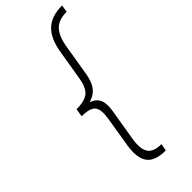

<svg xmlns="http://www.w3.org/2000/svg" viewBox="-289 -813 992 992"><g transform="rotate(-45 207.0 -316.5)"><path d="M83 -308.6 87.9 -339.4Q148.9 -339.4 175.5 -362.3Q202.1 -385.3 211.4 -444.8L238.3 -606.4Q245.1 -648.9 258.8 -679.9Q272.5 -710.9 293.7 -731.2Q314.9 -751.5 344.7 -761.5Q374.5 -771.5 414.1 -771.5L407.7 -731.9Q350.1 -731.9 320.8 -702.1Q291.5 -672.4 280.3 -606L252 -435.1Q246.6 -402.8 235.8 -378.9Q225.1 -355 205.8 -339.4Q186.5 -323.7 156.5 -316.2Q126.5 -308.6 83 -308.6ZM263.7 137.2Q224.6 137.2 197.8 127.4Q170.9 117.7 156.5 97.4Q142.1 77.1 138.7 46.1Q135.3 15.1 142.6 -27.3L168.9 -189Q178.7 -249 160.4 -272Q142.1 -294.9 81.1 -295.4L85.9 -326.2Q128.9 -326.2 156.5 -318.4Q184.1 -310.5 198 -294.9Q211.9 -279.3 215.1 -255.4Q218.3 -231.4 212.9 -198.7L184.6 -27.8Q173.8 38.1 193.4 68.1Q212.9 98.1 270.5 98.1ZM81.1 -294.9 87.9 -339.8H168L160.6 -294.9Z"/></g></svg>

Font: Inter 16pt ExtraLight
Style: Italic
Weight: 250
Italic angle: -9.3988°
Version: Version 4.001;git-66647c0bb